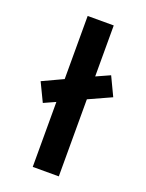

<svg xmlns="http://www.w3.org/2000/svg" viewBox="-128 -725 601 789"><g transform="rotate(20 172.5 -330.0)"><path d="M116 0V-284L65 -261L26 -342L116 -384V-660H230V-437L290 -464L329 -382L230 -337V0Z"/></g></svg>

Font: Lil Grotesk Bold
Style: Regular
Weight: 700
Designer: Bastien Sozeau
Foundry: NBR — Bastien Sozeau
Version: Version 4.002; ttfautohint (v1.8.4.7-5d5b)